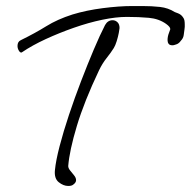

<svg xmlns="http://www.w3.org/2000/svg" viewBox="-20 -587 632 636"><path d="M50 -413Q46 -413 42 -420Q38 -427 38 -435Q38 -449 49 -454Q96 -477 133 -500Q170 -523 220 -539Q266 -553 320.5 -560Q375 -567 418 -567H452Q483 -567 510 -564Q537 -561 559 -547Q559 -547 569.5 -543Q580 -539 586 -530Q590 -525 591 -519Q592 -513 592 -506Q592 -502 592 -498Q592 -494 591 -489Q590 -481 588.5 -470.5Q587 -460 579 -452Q573 -443 564 -440Q555 -437 553 -437H551Q542 -437 538.5 -442Q535 -447 535 -454Q535 -466 539.5 -477.5Q544 -489 544 -490V-491Q544 -498 530 -508Q506 -525 473 -528Q440 -531 400 -531Q364 -531 318.5 -521.5Q273 -512 224.5 -495Q176 -478 131.5 -457.5Q87 -437 53 -414Q52 -413 50 -413ZM206 29Q190 29 174.5 16.5Q159 4 162 -24Q165 -55 177.5 -103Q190 -151 208.5 -206.5Q227 -262 248.5 -318Q270 -374 290.5 -422.5Q311 -471 328 -504Q337 -520 353 -520Q362 -520 369 -513.5Q376 -507 376 -494Q376 -491 373.5 -478Q371 -465 366.5 -450.5Q362 -436 357 -428Q347 -412 333 -394.5Q319 -377 308 -354Q259 -251 234.5 -169.5Q210 -88 206 -37Q206 -30 212.5 -22Q219 -14 225.5 -6Q232 2 232 10Q232 18 222 25Q217 29 206 29Z"/></svg>

Font: Grape Nuts
Style: Regular
Weight: 400
Designer: Robert E. Leuschke
Foundry: Robert E. Leuschke
Version: Version 1.010; ttfautohint (v1.8.3)